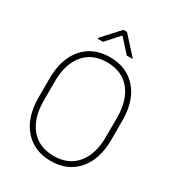

<svg xmlns="http://www.w3.org/2000/svg" viewBox="-213 -1034 1075 1172"><g transform="rotate(30 324.5 -448.0)"><path d="M444.8 -784.7V-779.8H405.8L321.8 -873L237.8 -779.8H200.7V-786.6L309.6 -905.8H334.5ZM581.1 -288.1Q581.1 -149.9 512 -70.1Q442.9 9.8 324.7 9.8Q207 9.8 137.2 -70.1Q67.4 -149.9 67.4 -288.1V-422.9Q67.4 -561.5 136.7 -641.1Q206.1 -720.7 323.7 -720.7Q441.9 -720.7 511.5 -641.1Q581.1 -561.5 581.1 -422.9ZM543.9 -423.8Q543.9 -544.9 486.3 -614.7Q428.7 -684.6 323.7 -684.6Q219.2 -684.6 161.9 -614.7Q104.5 -544.9 104.5 -423.8V-288.1Q104.5 -166.5 162.4 -96.2Q220.2 -25.9 324.7 -25.9Q429.7 -25.9 486.8 -96.2Q543.9 -166.5 543.9 -288.1Z"/></g></svg>

Font: Robert Sans ExtraLight
Style: Regular
Weight: 250
Designer: Christian Robertson (extended by Adam Twardoch)
Foundry: Google
Version: Version 12.135;April 2, 2019;FontCreator 11.5.0.2425 64-bit;